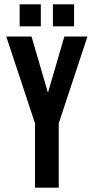

<svg xmlns="http://www.w3.org/2000/svg" viewBox="-20 -869 434 889"><path d="M142 -298 9 -700H126L201 -443H203L278 -700H385L252 -298V0H142ZM71 -849H169V-747H71ZM225 -849H323V-747H225Z"/></svg>

Font: kids-team
Style: team
Weight: 400
Designer: Ryoichi Tsunekawa, Thomas Gollenia, Laura Emeder
Foundry: Ryoichi Tsunekawa, Thomas Gollenia, Laura Emeder
Version: Version 2.000